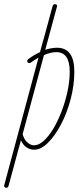

<svg xmlns="http://www.w3.org/2000/svg" viewBox="-71 -710 398 917"><path d="M92 5Q73 5 56 -6Q39 -17 29 -40L21 -10Q20 -6 19 -4L-30 177Q-33 187 -41 187Q-45 187 -48.5 184Q-52 181 -51 175L113 -435Q94 -424 76 -411Q69 -407 64 -410Q59 -413 59 -418Q59 -425 66 -429Q93 -449 120 -461L135 -516Q136 -520 137 -522L180 -680Q183 -690 191 -690Q196 -690 199.5 -687Q203 -684 201 -678L145 -472Q175 -482 201 -482Q284 -482 284 -368Q284 -304 267 -238.5Q250 -173 221.5 -118Q193 -63 159 -29Q125 5 92 5ZM198 -461Q172 -461 139 -447L37 -69Q44 -44 59.5 -30Q75 -16 92 -16Q114 -16 138 -37.5Q162 -59 184 -96Q206 -133 223.5 -179Q241 -225 251.5 -274Q262 -323 262 -368Q262 -461 198 -461Z"/></svg>

Font: Zen Loop
Style: Italic
Weight: 400
Italic angle: -15°
Designer: Yoshimichi Ohira
Foundry: A-1 Corp ZenFonts
Version: Version 1.000; ttfautohint (v1.8.3)